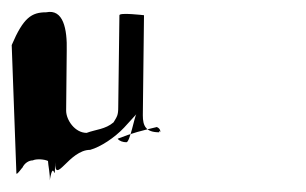

<svg xmlns="http://www.w3.org/2000/svg" viewBox="-24 -475 522 328"><path d="M-4 -398 4 -179C4 -174 16 -192 14 -188C18 -197 26 -201 32 -201C38 -204 52 -203 58 -200C58 -194 62 -176 61 -167C68 -208 70 -154 70 -198C70 -158 94 -219 130 -219C148 -224 172 -240 188 -257L209 -280C206 -277 198 -232 192 -232C186 -232 180 -234 177 -238C202 -248 219 -252 244 -258C248 -256 250 -254 250 -249C250 -249 248 -254 248 -249C225 -249 220 -260 220 -278L222 -449C222 -449 180 -454 180 -449C180 -449 178 -297 178 -292C178 -278 176 -276 170 -266C156 -254 140 -254 124 -248C104 -248 89 -270 89 -286L90 -388C91 -426 84 -460 55 -454C30 -454 16 -445 -4 -398Z"/></svg>

Font: Zinc
Style: Regular
Weight: 400
Version: Version 1